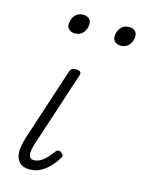

<svg xmlns="http://www.w3.org/2000/svg" viewBox="-120 -852 695 938"><g transform="rotate(15 227.5 -383.0)"><path d="M124 16Q97 16 81 5.5Q65 -5 58 -24Q51 -43 53.5 -69Q56 -95 66 -128L186 -494Q190 -506 196 -510.5Q202 -515 218 -515Q232 -515 238.5 -509.5Q245 -504 242 -494L116 -110Q108 -85 107 -67.5Q106 -50 112.5 -41.5Q119 -33 132 -33Q149 -33 165.5 -42.5Q182 -52 196.5 -68Q211 -84 222 -99Q228 -107 235 -109Q242 -111 251 -105Q261 -98 262.5 -91Q264 -84 258 -77Q247 -58 227.5 -36Q208 -14 182 1Q156 16 124 16ZM165 -683Q148 -683 136.5 -692.5Q125 -702 125 -719Q125 -743 140 -762.5Q155 -782 182 -782Q200 -782 211.5 -773Q223 -764 223 -745Q223 -722 208 -702.5Q193 -683 165 -683ZM397 -683Q380 -683 368.5 -692.5Q357 -702 357 -719Q357 -743 372 -762.5Q387 -782 414 -782Q432 -782 443.5 -773Q455 -764 455 -745Q455 -722 440 -702.5Q425 -683 397 -683Z"/></g></svg>

Font: Playwrite CU ExtraLight
Style: Regular
Weight: 250
Designer: Veronika Burian, José Scaglione
Foundry: TypeTogether
Version: Version 1.002